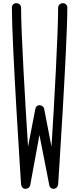

<svg xmlns="http://www.w3.org/2000/svg" viewBox="-20 -1190 500 1212"><path d="M377 -1170C361 -1170 347 -1158 347 -1142C347 -986 323 -542 305 -264L259 -502C257 -516 243 -526 229 -526C215 -526 205 -516 203 -502L157 -264C139 -542 113 -986 113 -1142C113 -1158 99 -1170 83 -1170C67 -1170 55 -1158 55 -1142C55 -904 113 -26 113 -26C115 -10 125 2 141 2C155 2 169 -8 171 -22L229 -338L291 -22C293 -8 303 2 317 2C333 2 345 -10 347 -26C347 -26 405 -904 405 -1142C405 -1158 393 -1170 377 -1170Z"/></svg>

Font: bauhaus_2017
Style: _regular
Weight: 400
Version: Version 1.0